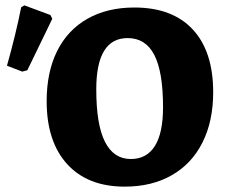

<svg xmlns="http://www.w3.org/2000/svg" viewBox="-20 -684 838 716"><path d="M154 -307Q154 -415 193 -493.5Q232 -572 306 -614Q380 -656 481 -656Q623 -656 699 -574Q775 -492 775 -340Q775 -232 735 -152.5Q695 -73 620.5 -30.5Q546 12 445 12Q307 12 230.5 -72Q154 -156 154 -307ZM588 -284Q588 -416 555.5 -479Q523 -542 456 -542Q339 -542 339 -351Q339 -219 371.5 -155Q404 -91 468 -91Q527 -91 557.5 -139.5Q588 -188 588 -284ZM6 -439Q39 -556 59 -657L71 -664L168 -628L175 -614L82 -422L63 -417Z"/></svg>

Font: Alegreya ExtraBold
Style: Regular
Weight: 800
Designer: Juan Pablo del Peral
Foundry: Huerta Tipografica
Version: Version 2.007; ttfautohint (v1.6)